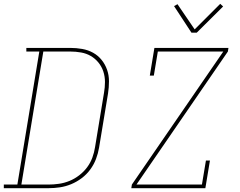

<svg xmlns="http://www.w3.org/2000/svg" viewBox="-38 -986 1258 1006"><path d="M-18 0V-19H53L168 -716H100V-735H330Q362 -735 393 -729.5Q424 -724 450 -709.5Q476 -695 494.5 -672Q513 -649 523 -620.5Q533 -592 533 -560Q533 -528 528 -496L481 -212Q476 -182 465 -153Q454 -124 435 -98Q416 -72 390 -52.5Q364 -33 335 -21Q306 -9 276 -4.5Q246 0 216 0ZM216 -19Q243 -19 271 -23Q299 -27 326 -38Q353 -49 377 -67.5Q401 -86 418.5 -109.5Q436 -133 446 -160.5Q456 -188 460 -215L507 -500Q512 -528 512 -556.5Q512 -585 503.5 -611Q495 -637 478 -658Q461 -679 438 -692.5Q415 -706 387 -711Q359 -716 330 -716H189L74 -19ZM650 0 653 -19 1132 -716H789L768 -590H747L771 -735H1159L1156 -716L677 -19H1020L1041 -145H1062L1038 0ZM965 -815 874 -954 892 -964 982 -832 1116 -966 1131 -952 993 -815Z"/></svg>

Font: Iosevka Etoile Thin
Style: Italic
Weight: 100
Italic angle: -9°
Designer: Belleve Invis
Foundry: Belleve Invis
Version: Version 22.1.2; ttfautohint (v1.8.4)